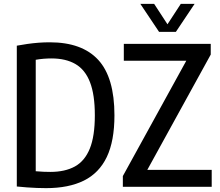

<svg xmlns="http://www.w3.org/2000/svg" viewBox="-20 -967 1140 994"><path d="M218.5 7Q194.5 7 170.2 6Q146 5 120.2 3.2Q94.5 1.5 67 -1.5V-730.5Q93.5 -735.5 121.8 -739.5Q150 -743.5 179 -745.8Q208 -748 237.5 -748Q405 -748 488.8 -656.8Q572.5 -565.5 572.5 -370Q572.5 -237 532.8 -154Q493 -71 414.2 -32Q335.5 7 218.5 7ZM240.5 -77Q316.5 -77 367.8 -105.2Q419 -133.5 445 -197.8Q471 -262 471 -370Q471 -476.5 446 -541.2Q421 -606 371 -635.2Q321 -664.5 246 -664.5Q227 -664.5 205.8 -662.8Q184.5 -661 165 -657.5V-80.5Q186.5 -78.5 204.8 -77.8Q223 -77 240.5 -77ZM616 0V-55.5L956 -673.5L961 -652.5H621V-740H1071V-684.5L731 -66.5L726 -87.5H1076V0ZM803.5 -802 706.5 -947H778L854 -830.5H840L916 -947H987.5L890.5 -802Z"/></svg>

Font: Encode Sans SC Condensed Medium
Style: Regular
Weight: 500
Width: 3
Designer: Multiple Designers
Foundry: Impallari Type
Version: Version 3.002